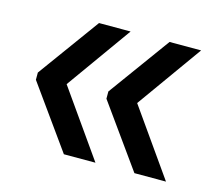

<svg xmlns="http://www.w3.org/2000/svg" viewBox="-68 -525 635 564"><g transform="rotate(15 250.0 -243.5)"><path d="M479 -443 337.5 -245 479 -44H383L247 -234V-256L383 -443ZM264.5 -443 123 -245 264.5 -44H168.5L32.5 -234V-256L168.5 -443Z"/></g></svg>

Font: Anek Devanagari Medium Medium
Style: Regular
Weight: 500
Version: Version 1.003